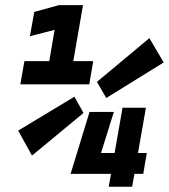

<svg xmlns="http://www.w3.org/2000/svg" viewBox="-20 -713 645 733"><path d="M395 0H484.4L493.2 -49.3H526.9L540.5 -128.9H506.8L537.1 -301.8H447.8L417.5 -128.9H365.7L414.6 -285.6H321.8L250 -50.8L249 -49.3H403.8ZM57.6 -391.1H320.8L335.9 -479.5H259.8L296.9 -693.4H205.1L110.8 -667.5L94.2 -574.7L188.5 -599.1L168 -479.5H73.2ZM385.7 -338.9 605 -474.6 550.3 -567.4 350.1 -400.4ZM102.1 -119.1 298.8 -281.7 264.2 -343.8 49.3 -214.4Z"/></svg>

Font: Cascadia Mono SemiBold
Style: Italic
Weight: 600
Italic angle: -10°
Monospace: yes
Designer: Aaron Bell
Foundry: Saja Typeworks
Version: Version 2404.023